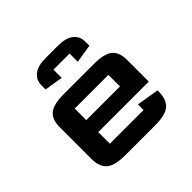

<svg xmlns="http://www.w3.org/2000/svg" viewBox="-145 -732 886 886"><g transform="rotate(-45 298.0 -288.5)"><path d="M440.9 -474.6V-501.5Q440.9 -536.1 415.3 -556.6Q389.6 -577.1 338.4 -577.1H257.8Q206.5 -577.1 180.9 -556.6Q155.3 -536.1 155.3 -501.5V-474.6L245.6 -460V-513.7H350.6V-460ZM517.6 -106.4V-100.1Q517.6 -46.9 490.2 -23.4Q462.9 0 395.5 0H200.2Q132.8 0 105.5 -23.4Q78.1 -46.9 78.1 -100.1V-305.2Q78.1 -355.5 105.2 -377.9Q132.3 -400.4 200.2 -400.4H395.5Q463.4 -400.4 490.5 -377.9Q517.6 -355.5 517.6 -305.2V-163.6H188V-87.9H407.7V-124.5ZM407.7 -241.7V-317.4H188V-241.7Z"/></g></svg>

Font: Squarish Sans CT
Style: Regular
Weight: 400
Version: Version 0.9